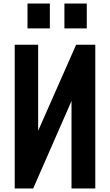

<svg xmlns="http://www.w3.org/2000/svg" viewBox="-20 -1062 620 1082"><path d="M63 0V-810H195V-325L409 -810H517V0H383V-493L167 0ZM343 -902V-1042H469V-902ZM135 -902V-1042H261V-902Z"/></svg>

Font: Oswald SemiBold
Style: Regular
Weight: 600
Designer: Vernon Adams
Foundry: Vernon Adams
Version: Version 4.103;gftools[0.9.33.dev8+g029e19f]